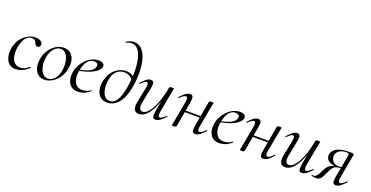

<svg xmlns="http://www.w3.org/2000/svg" viewBox="-29 -1435 4169 2156"><g transform="rotate(20 2056.0 -357.5)"><path d="M156.8 13Q114.2 13 86.5 -6.4Q58.8 -25.8 45 -57.6Q31.2 -89.4 29 -127.4Q26.8 -165.4 34.6 -202Q48 -265.2 82.3 -308.8Q116.6 -352.4 161.4 -375.7Q206.2 -399 249 -399Q272.8 -399 293.2 -391.7Q313.6 -384.4 325.3 -371Q337 -357.6 335 -340Q334 -327.2 326.1 -317.5Q318.2 -307.8 302.4 -307.8Q288.2 -307.8 279.4 -316.7Q270.6 -325.6 266 -340Q262.8 -351.8 251 -364.6Q239.2 -377.4 213.8 -377.4Q181 -377.4 157.1 -357.6Q133.2 -337.8 118.4 -305.4Q103.6 -273 95.8 -233Q86 -178 92.5 -129.6Q99 -81.2 125.1 -51.4Q151.2 -21.6 198.6 -21.6Q232.4 -21.6 258.3 -35.9Q284.2 -50.2 305 -67Q307.8 -69 311.8 -65Q315.8 -61 313 -58Q272 -21 232.9 -4Q193.8 13 156.8 13Z M499 14Q451.2 14 420.3 -13.8Q389.4 -41.6 378.2 -88.6Q367 -135.6 377.8 -193Q389 -251.6 419.8 -298.1Q450.6 -344.6 494.6 -371.8Q538.6 -399 588.4 -399Q640.4 -399 671.8 -370.7Q703.2 -342.4 713.4 -295.5Q723.6 -248.6 712.4 -193Q700.2 -129.8 666.7 -82.9Q633.2 -36 588.8 -11Q544.4 14 499 14ZM533.8 -11Q575.4 -11 609.7 -47.3Q644 -83.6 655.8 -149Q663 -186 660.9 -225.3Q658.8 -264.6 647 -298.6Q635.2 -332.6 613.2 -353.8Q591.2 -375 558.6 -375Q517 -375 482.2 -337.8Q447.4 -300.6 434.4 -236Q426.4 -197.4 429 -158Q431.6 -118.6 444.1 -85.2Q456.6 -51.8 479.4 -31.4Q502.2 -11 533.8 -11Z M898.2 12Q845 12 814.5 -15.8Q784 -43.6 774.5 -88.6Q765 -133.6 774.8 -185Q781.2 -222.4 801.8 -260.5Q822.4 -298.6 853.2 -329.9Q884 -361.2 922.2 -380.1Q960.4 -399 1003.4 -399Q1039.6 -399 1057.3 -384.6Q1075 -370.2 1070.6 -345Q1066 -321.4 1043.2 -299.4Q1020.4 -277.4 984.1 -259.6Q947.8 -241.8 903.3 -229.1Q858.8 -216.4 811.2 -210.6L813.2 -223.6Q889.8 -234.6 942.2 -259.3Q994.6 -284 1004 -324Q1011.2 -350.8 995.1 -361.4Q979 -372 958.6 -372Q925.2 -372 899.9 -351.1Q874.6 -330.2 858.7 -295.2Q842.8 -260.2 835.8 -218Q825.4 -162.2 833.6 -118.2Q841.8 -74.2 867.8 -48.3Q893.8 -22.4 936.4 -22.4Q960.2 -22.4 986.3 -29.4Q1012.4 -36.4 1036.8 -55Q1039.6 -57 1043.1 -53Q1046.6 -49 1043.8 -46.2Q1005.8 -14.8 969.7 -1.4Q933.6 12 898.2 12Z M1251.8 14Q1207.8 14 1180 -4.2Q1152.2 -22.4 1137.7 -51.8Q1123.2 -81.2 1119.6 -115.6Q1116 -150 1122 -183.2Q1135 -255.4 1168.5 -301.3Q1202 -347.2 1246.3 -369.6Q1290.6 -392 1335 -392Q1369 -392 1396.2 -379.9Q1423.4 -367.8 1445.4 -346.6L1430.6 -306.2Q1411.4 -341.8 1380.3 -356.9Q1349.2 -372 1318.4 -372Q1287.6 -372 1258.7 -357.9Q1229.8 -343.8 1208.5 -311.8Q1187.2 -279.8 1177.6 -225.4Q1171.4 -190.4 1173.4 -153.1Q1175.4 -115.8 1186.4 -83.5Q1197.4 -51.2 1218.9 -31.5Q1240.4 -11.8 1274.2 -11.8Q1319.6 -11.8 1352.6 -59.8Q1385.6 -107.8 1405.4 -215.2Q1414.4 -264 1419.6 -319.1Q1424.8 -374.2 1423.8 -429.1Q1422.8 -484 1415 -534Q1407.2 -584 1390.6 -622.6Q1374 -661.2 1347.6 -683.9Q1321.2 -706.6 1283 -706.6Q1251.8 -706.6 1221 -688.8Q1217.2 -687.6 1214.4 -692.1Q1211.6 -696.6 1213.8 -697.8Q1227.6 -707.8 1251.8 -718.4Q1276 -729 1307.8 -729Q1354.2 -729 1387.3 -702Q1420.4 -675 1441 -628.1Q1461.6 -581.2 1470.5 -520.6Q1479.4 -460 1477.5 -392.2Q1475.6 -324.4 1464 -255.6Q1449.4 -167 1419.1 -106.9Q1388.8 -46.8 1346.5 -16.4Q1304.2 14 1251.8 14Z M1629.8 13Q1587 13 1571.9 -18.3Q1556.8 -49.6 1571.4 -119L1607.2 -297Q1613 -327.6 1608.1 -341.4Q1603.2 -355.2 1591 -355.2Q1580.2 -355.2 1563.2 -342.8Q1546.2 -330.4 1525.4 -309Q1521.4 -305 1517.4 -309Q1513.4 -313 1517.4 -317Q1550.2 -355 1577 -375Q1603.8 -395 1629.6 -395Q1654 -395 1661.7 -373.2Q1669.4 -351.4 1657.6 -297L1625.8 -138Q1613.4 -80.4 1623 -53Q1632.6 -25.6 1662.4 -25.6Q1694.6 -25.6 1729.9 -66.8Q1765.2 -108 1796.6 -187.1Q1828 -266.2 1848.4 -378.8L1860.8 -377.8Q1841 -261.4 1805.6 -173.2Q1770.2 -85 1725.2 -36Q1680.2 13 1629.8 13ZM1825.2 9Q1800.4 9 1794.1 -12.7Q1787.8 -34.4 1797.2 -86.6L1848.4 -378.8Q1851 -394 1880.4 -394Q1894.8 -394 1899.3 -392.2Q1903.8 -390.4 1903.8 -387.6Q1903.8 -384.4 1898.8 -361.2Q1893.8 -338 1888.8 -312L1847.8 -89Q1838 -30.4 1864.4 -30.4Q1876 -30.4 1894.1 -42Q1912.2 -53.6 1933.6 -76Q1936.6 -80 1941 -75.5Q1945.4 -71 1941.6 -67.8Q1907.2 -28.8 1879.5 -9.9Q1851.8 9 1825.2 9Z M2045.4 8Q2031.2 8 2026.6 6.3Q2022 4.6 2022 1.6Q2022 -1.6 2027.5 -24.8Q2033 -48 2037 -74L2078 -297Q2087.8 -355.6 2061.4 -355.6Q2049.8 -355.6 2031.7 -344Q2013.6 -332.4 1992.2 -310Q1989.2 -306 1984.8 -310.5Q1980.4 -315 1984.2 -318.2Q2017.8 -357.2 2046.4 -376.1Q2075 -395 2100.6 -395Q2125.4 -395 2131.8 -373.3Q2138.2 -351.6 2128.6 -299.4L2077.4 -7.2Q2074.8 8 2045.4 8ZM2082 -183.4 2085.8 -202.6H2318.2L2315.2 -183.4ZM2299.4 8.2Q2273.8 8.2 2267.5 -13.9Q2261.2 -36 2270.6 -87.4L2322.6 -379.6Q2325.2 -394.8 2353.8 -394.8Q2369 -394.8 2373.1 -393Q2377.2 -391.2 2377.2 -388.4Q2377.2 -385.2 2372.2 -362.4Q2367.2 -339.6 2362.2 -312.8L2321.2 -89.8Q2311.4 -31.2 2338.6 -31.2Q2363.6 -31.2 2406.8 -76.8Q2410.8 -80.8 2414.8 -76.7Q2418.8 -72.6 2415 -68.6Q2381.4 -30.4 2353.6 -11.1Q2325.8 8.2 2299.4 8.2Z M2588.2 12Q2535 12 2504.5 -15.8Q2474 -43.6 2464.5 -88.6Q2455 -133.6 2464.8 -185Q2471.2 -222.4 2491.8 -260.5Q2512.4 -298.6 2543.2 -329.9Q2574 -361.2 2612.2 -380.1Q2650.4 -399 2693.4 -399Q2729.6 -399 2747.3 -384.6Q2765 -370.2 2760.6 -345Q2756 -321.4 2733.2 -299.4Q2710.4 -277.4 2674.1 -259.6Q2637.8 -241.8 2593.3 -229.1Q2548.8 -216.4 2501.2 -210.6L2503.2 -223.6Q2579.8 -234.6 2632.2 -259.3Q2684.6 -284 2694 -324Q2701.2 -350.8 2685.1 -361.4Q2669 -372 2648.6 -372Q2615.2 -372 2589.9 -351.1Q2564.6 -330.2 2548.7 -295.2Q2532.8 -260.2 2525.8 -218Q2515.4 -162.2 2523.6 -118.2Q2531.8 -74.2 2557.8 -48.3Q2583.8 -22.4 2626.4 -22.4Q2650.2 -22.4 2676.3 -29.4Q2702.4 -36.4 2726.8 -55Q2729.6 -57 2733.1 -53Q2736.6 -49 2733.8 -46.2Q2695.8 -14.8 2659.7 -1.4Q2623.6 12 2588.2 12Z M2858.4 8Q2844.2 8 2839.6 6.3Q2835 4.6 2835 1.6Q2835 -1.6 2840.5 -24.8Q2846 -48 2850 -74L2891 -297Q2900.8 -355.6 2874.4 -355.6Q2862.8 -355.6 2844.7 -344Q2826.6 -332.4 2805.2 -310Q2802.2 -306 2797.8 -310.5Q2793.4 -315 2797.2 -318.2Q2830.8 -357.2 2859.4 -376.1Q2888 -395 2913.6 -395Q2938.4 -395 2944.8 -373.3Q2951.2 -351.6 2941.6 -299.4L2890.4 -7.2Q2887.8 8 2858.4 8ZM2895 -183.4 2898.8 -202.6H3131.2L3128.2 -183.4ZM3112.4 8.2Q3086.8 8.2 3080.5 -13.9Q3074.2 -36 3083.6 -87.4L3135.6 -379.6Q3138.2 -394.8 3166.8 -394.8Q3182 -394.8 3186.1 -393Q3190.2 -391.2 3190.2 -388.4Q3190.2 -385.2 3185.2 -362.4Q3180.2 -339.6 3175.2 -312.8L3134.2 -89.8Q3124.4 -31.2 3151.6 -31.2Q3176.6 -31.2 3219.8 -76.8Q3223.8 -80.8 3227.8 -76.7Q3231.8 -72.6 3228 -68.6Q3194.4 -30.4 3166.6 -11.1Q3138.8 8.2 3112.4 8.2Z M3377.8 13Q3335 13 3319.9 -18.3Q3304.8 -49.6 3319.4 -119L3355.2 -297Q3361 -327.6 3356.1 -341.4Q3351.2 -355.2 3339 -355.2Q3328.2 -355.2 3311.2 -342.8Q3294.2 -330.4 3273.4 -309Q3269.4 -305 3265.4 -309Q3261.4 -313 3265.4 -317Q3298.2 -355 3325 -375Q3351.8 -395 3377.6 -395Q3402 -395 3409.7 -373.2Q3417.4 -351.4 3405.6 -297L3373.8 -138Q3361.4 -80.4 3371 -53Q3380.6 -25.6 3410.4 -25.6Q3442.6 -25.6 3477.9 -66.8Q3513.2 -108 3544.6 -187.1Q3576 -266.2 3596.4 -378.8L3608.8 -377.8Q3589 -261.4 3553.6 -173.2Q3518.2 -85 3473.2 -36Q3428.2 13 3377.8 13ZM3573.2 9Q3548.4 9 3542.1 -12.7Q3535.8 -34.4 3545.2 -86.6L3596.4 -378.8Q3599 -394 3628.4 -394Q3642.8 -394 3647.3 -392.2Q3651.8 -390.4 3651.8 -387.6Q3651.8 -384.4 3646.8 -361.2Q3641.8 -338 3636.8 -312L3595.8 -89Q3586 -30.4 3612.4 -30.4Q3624 -30.4 3642.1 -42Q3660.2 -53.6 3681.6 -76Q3684.6 -80 3689 -75.5Q3693.4 -71 3689.6 -67.8Q3655.2 -28.8 3627.5 -9.9Q3599.8 9 3573.2 9Z M3747.2 9Q3736.2 9 3722.2 7Q3708.2 5 3691.2 1Q3688 0 3689.5 -5.5Q3691 -11 3695 -9Q3699 -8 3707.6 -8Q3728.4 -8 3742.6 -21.1Q3756.8 -34.2 3768 -55.3Q3779.2 -76.4 3789.4 -100.4Q3806.2 -135.2 3828.2 -155.2Q3850.2 -175.2 3876.3 -183.6Q3902.4 -192 3930.4 -192L3935.4 -188Q3884.6 -188 3850.6 -201.5Q3816.6 -215 3802.1 -239.1Q3787.6 -263.2 3793.2 -294.2Q3799.8 -329 3827.3 -351.5Q3854.8 -374 3898.7 -385Q3942.6 -396 3996.4 -396Q4023.6 -396 4036.1 -394.6Q4048.6 -393.2 4051.9 -388.7Q4055.2 -384.2 4053.2 -375L4001 -89Q3991.2 -30.4 4017.8 -30.4Q4028.4 -30.4 4046.9 -42Q4065.4 -53.6 4086.8 -76Q4090 -80 4094 -75.5Q4098 -71 4094.8 -67.8Q4060.4 -28.8 4032.7 -9.9Q4005 9 3978.4 9Q3953.6 9 3947.2 -12.7Q3940.8 -34.4 3950.4 -86.6L3992.6 -312Q3999.4 -345 3999.7 -359.4Q4000 -373.8 3994.2 -377.3Q3988.4 -380.8 3974.6 -380.8Q3914.6 -380.8 3884.5 -357.8Q3854.4 -334.8 3849.2 -304.4Q3846 -284.2 3853 -260.2Q3860 -236.2 3881.7 -219.1Q3903.4 -202 3942.4 -202Q3964.6 -202 3989.4 -208L3983.4 -191Q3938.8 -191 3914.2 -181.7Q3889.6 -172.4 3873.4 -148.1Q3857.2 -123.8 3835.8 -78Q3827.4 -57 3816.5 -36.8Q3805.6 -16.6 3789.1 -3.8Q3772.6 9 3747.2 9Z"/></g></svg>

Font: Cormorant Garamond Light
Style: Italic
Weight: 300
Italic angle: -10°
Designer: Christian Thalmann (Catharsis Fonts)
Foundry: Catharsis Fonts
Version: Version 4.001